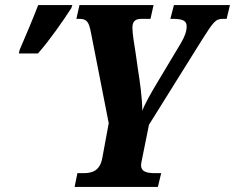

<svg xmlns="http://www.w3.org/2000/svg" viewBox="-20 -734 923 754"><path d="M273 0H600L613 -54H592C558 -54 534 -58 534 -86C534 -92 536 -100 539 -115L565 -244L771 -574C817 -646 825 -660 855 -660H870L883 -714H663L649 -660H659C698 -660 713 -652 713 -631C713 -611 706 -591 690 -564L602 -417C573 -369 548 -325 539 -299C538 -353 530 -409 522 -460L513 -523C507 -563 500 -601 500 -625C500 -648 509 -660 536 -660H571L583 -714H292L280 -660H291C322 -660 329 -647 337 -607L407 -250L382 -115C373 -63 342 -54 308 -54H284ZM54 -524H129C175 -576 227 -651 260 -702L264 -714H130C110 -662 78 -586 57 -538Z"/></svg>

Font: Noto Serif Condensed Extra
Style: Italic
Weight: 800
Width: 3
Italic angle: -12°
Designer: Monotype Design Team
Foundry: Monotype Imaging Inc.
Version: Version 1.901